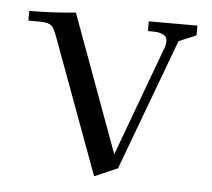

<svg xmlns="http://www.w3.org/2000/svg" viewBox="-41 -490 603 547"><g transform="rotate(5 261.0 -216.0)"><path d="M22 -411.1V-439Q89.8 -439 154.8 -445.8L298.8 -53.2L416 -370.1Q418.9 -378.9 418.9 -387.2Q418.9 -411.1 377 -411.1H363.8V-439H502.9V-411.1L453.1 -390.1L313 -14.2L247.1 14.2L105 -371.1Q96.2 -396 87.9 -403.3Q79.6 -410.6 56.2 -411.1Z"/></g></svg>

Font: Dihjauti
Style: Regular
Weight: 400
Designer: T. Christopher White
Version: Version 3.0.0